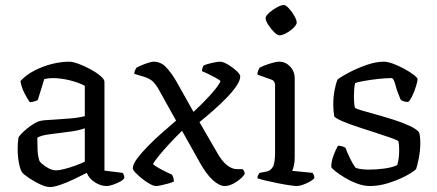

<svg xmlns="http://www.w3.org/2000/svg" viewBox="-20 -748 1759 772"><path d="M181 4Q164 4 140 -7.5Q116 -19 95.5 -33Q75 -47 69 -55Q62 -64 56.5 -90.5Q51 -117 51 -151Q51 -174 54 -193Q54 -197 63.5 -207.5Q73 -218 87.5 -230Q102 -242 117 -251Q132 -260 143 -262Q150 -264 165 -265Q180 -266 197 -267Q225 -269 259 -271.5Q293 -274 321 -281V-403Q295 -417 259 -425.5Q223 -434 192 -434Q183 -434 174.5 -433Q166 -432 158 -430L132 -346Q129 -344 120.5 -341Q112 -338 100 -337Q91 -349 79 -372Q67 -395 62 -422Q85 -447 119 -464.5Q153 -482 189.5 -491Q226 -500 259 -500Q272 -500 295.5 -491.5Q319 -483 343 -470Q367 -457 383.5 -443Q400 -429 400 -419V-62L473 -53Q475 -51 477.5 -45.5Q480 -40 480 -32Q475 -24 461.5 -17Q448 -10 433.5 -5Q419 0 409 0Q385 0 361.5 -15Q338 -30 329 -53Q306 -41 277.5 -27.5Q249 -14 223 -5Q197 4 181 4ZM206 -63Q217 -63 239 -68.5Q261 -74 284 -82.5Q307 -91 321 -98V-232Q298 -224 271.5 -220Q245 -216 218 -213Q190 -210 166 -206Q142 -202 130 -194Q130 -172 131 -146Q132 -120 139 -100Q146 -90 166.5 -76.5Q187 -63 206 -63Z M607 0Q598 0 582.5 -8.5Q567 -17 551.5 -29.5Q536 -42 525 -53.5Q514 -65 514 -71Q514 -87 531 -110Q548 -133 574.5 -160Q601 -187 631 -213.5Q661 -240 688 -263L625 -376Q611 -403 597.5 -417.5Q584 -432 557 -440L520 -451Q520 -460 523.5 -466.5Q527 -473 529 -476Q541 -483 564 -491.5Q587 -500 598 -500Q627 -500 648.5 -477Q670 -454 689 -421L758 -298Q797 -334 827.5 -368Q858 -402 867 -422Q859 -429 844 -437Q829 -445 814.5 -452Q800 -459 792 -462Q793 -477 799 -485Q810 -490 832.5 -495Q855 -500 865 -500Q877 -500 896.5 -488.5Q916 -477 931 -463Q946 -449 946 -441Q946 -425 930.5 -402Q915 -379 890 -353.5Q865 -328 836.5 -303Q808 -278 782 -257L852 -136Q872 -100 892.5 -84Q913 -68 932 -68H955Q958 -66 961 -60.5Q964 -55 964 -49Q955 -33 930 -16.5Q905 0 884 0Q862 0 835.5 -24Q809 -48 782 -97L712 -222Q686 -197 662 -171Q638 -145 619.5 -122.5Q601 -100 595 -88Q608 -77 632.5 -64.5Q657 -52 671 -46Q674 -42 676.5 -34.5Q679 -27 679 -18Q671 -14 656.5 -10Q642 -6 628 -3Q614 0 607 0Z M1173 0Q1166 0 1145 -3Q1124 -6 1098.5 -11Q1073 -16 1050 -21.5Q1027 -27 1015 -31Q1015 -39 1018.5 -45Q1022 -51 1024 -53L1051 -58Q1067 -61 1076.5 -76Q1086 -91 1086 -135V-405Q1086 -423 1071 -428L1015 -448Q1015 -458 1018.5 -465.5Q1022 -473 1024 -476Q1039 -484 1064 -492Q1089 -500 1102 -500Q1128 -500 1146.5 -480.5Q1165 -461 1165 -433V-117Q1165 -96 1161.5 -81.5Q1158 -67 1155 -61L1237 -53Q1239 -50 1241.5 -45Q1244 -40 1244 -32Q1239 -25 1225.5 -17.5Q1212 -10 1197.5 -5Q1183 0 1173 0ZM1104 -606Q1095 -606 1082 -619Q1069 -632 1058.5 -648.5Q1048 -665 1048 -675Q1048 -684 1062 -696.5Q1076 -709 1093.5 -718.5Q1111 -728 1121 -728Q1129 -728 1141.5 -714.5Q1154 -701 1163.5 -684Q1173 -667 1173 -657Q1173 -649 1160.5 -636.5Q1148 -624 1131.5 -615Q1115 -606 1104 -606Z M1468 0Q1443 0 1417 -9.5Q1391 -19 1367.5 -33Q1344 -47 1328.5 -59.5Q1313 -72 1312 -77Q1312 -99 1321 -123Q1330 -147 1339 -162Q1350 -162 1358 -159Q1366 -156 1369 -154Q1375 -137 1386.5 -113Q1398 -89 1410 -73Q1431 -66 1463 -66Q1491 -66 1523 -70Q1555 -74 1577 -84Q1585 -108 1585 -146Q1585 -167 1582 -180Q1579 -184 1554 -193Q1529 -202 1493 -213.5Q1457 -225 1420.5 -237Q1384 -249 1357 -260.5Q1330 -272 1324 -280Q1322 -291 1321 -303.5Q1320 -316 1320 -328Q1320 -357 1325 -384Q1330 -411 1337 -428Q1352 -440 1384.5 -457Q1417 -474 1454.5 -487Q1492 -500 1523 -500Q1539 -500 1561.5 -491.5Q1584 -483 1606 -471Q1628 -459 1643 -447.5Q1658 -436 1659 -430Q1659 -422 1653 -402Q1647 -382 1638 -363Q1629 -344 1621 -338Q1611 -338 1602.5 -341Q1594 -344 1591 -347Q1576 -382 1569.5 -408Q1563 -434 1554 -434Q1530 -434 1499.5 -430.5Q1469 -427 1443.5 -422.5Q1418 -418 1408 -414Q1405 -403 1404 -388Q1403 -373 1403 -359Q1403 -346 1404 -334.5Q1405 -323 1407 -315Q1410 -311 1434 -304Q1458 -297 1492.5 -287.5Q1527 -278 1563 -266.5Q1599 -255 1627 -242Q1655 -229 1665 -216Q1670 -199 1670 -174Q1670 -142 1663.5 -110Q1657 -78 1653 -68Q1638 -54 1607.5 -38.5Q1577 -23 1540 -11.5Q1503 0 1468 0Z"/></svg>

Font: Texturina 72pt
Style: Regular
Weight: 400
Designer: Guillermo Torres Carreño
Foundry: Omnibus-Type
Version: Version 1.002; ttfautohint (v1.8.3)